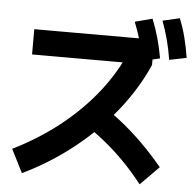

<svg xmlns="http://www.w3.org/2000/svg" viewBox="-57 -910 995 976"><g transform="rotate(5 440.0 -422.5)"><path d="M30 -116.7Q155.6 -178.9 258.3 -258.9Q361.1 -338.9 439.4 -433.9Q517.8 -528.9 567.8 -636.7L608.9 -603.3H88.9V-732.2H683.3L701.1 -671.1V-603.3Q646.7 -478.9 555.6 -365Q464.4 -251.1 345.6 -157.2Q226.7 -63.3 90 2.2ZM691.1 6.7Q641.1 -56.7 591.1 -107.2Q541.1 -157.8 488.3 -200Q435.6 -242.2 375.6 -280L461.1 -380Q548.9 -324.4 628.9 -252.8Q708.9 -181.1 785.6 -88.9ZM648.9 -618.9Q640 -675.6 626.7 -721.1Q613.3 -766.7 594.4 -814.4L683.3 -837.8Q702.2 -790 715.6 -742.8Q728.9 -695.6 738.9 -640ZM785.6 -636.7Q776.7 -692.2 764.4 -738.3Q752.2 -784.4 734.4 -832.2L821.1 -852.2Q840 -805.6 852.2 -757.8Q864.4 -710 873.3 -654.4Z"/></g></svg>

Font: Paperlogy 7 Bold
Style: Regular
Weight: 700
Designer: redesigned by Lee Juim, glyphs from Gmarket Sans & Montserrat
Foundry: PT&
Version: Version 1.001